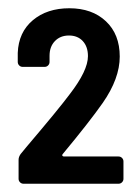

<svg xmlns="http://www.w3.org/2000/svg" viewBox="-20 -870 338 465"><path d="M25 -437V-483Q25 -490 30 -497L44 -514Q123 -607 149 -642Q193 -699 193 -734Q193 -757 180.5 -770.5Q168 -784 147 -784Q126 -784 113 -770.5Q100 -757 100 -735V-720Q100 -715 96.5 -711.5Q93 -708 88 -708H35Q30 -708 26.5 -711.5Q23 -715 23 -720V-742Q25 -792 59.5 -821Q94 -850 148 -850Q203 -850 236.5 -818.5Q270 -787 270 -733Q270 -680 229 -621Q196 -574 132 -497Q130 -495 131 -493Q132 -491 135 -491H267Q272 -491 275.5 -487.5Q279 -484 279 -479V-437Q279 -432 275.5 -428.5Q272 -425 267 -425H37Q32 -425 28.5 -428.5Q25 -432 25 -437Z"/></svg>

Font: Barlow Semi Condensed SemiBold
Style: Regular
Weight: 600
Width: 4
Designer: Jeremy Tribby
Foundry: Tribby Type
Version: Version 1.408